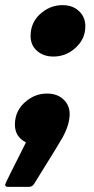

<svg xmlns="http://www.w3.org/2000/svg" viewBox="-51 -554 367 747"><path d="M157 -334Q113 -334 87 -362Q68 -383 68 -414Q68 -471 113 -506Q148 -534 192 -534Q236 -534 261 -506Q281 -484 281 -452Q281 -398 236 -362Q201 -334 157 -334ZM61 173H-20Q-31 173 -31 164Q-31 160 50 0Q7 -22 7 -69Q7 -126 53 -162Q88 -190 132 -190Q176 -190 201 -162Q220 -141 220 -110Q220 -70 193 -20Q186 -6 82 161Q75 173 61 173Z"/></svg>

Font: YamahaIndonesia935. App XBold
Style: Italic
Weight: 800
Italic angle: -10°
Designer: Dalton Maag Ltd
Foundry: Dalton Maag Ltd
Version: Version 1.002; January 01, 2024; Regular/Italic